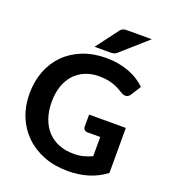

<svg xmlns="http://www.w3.org/2000/svg" viewBox="-151 -949 940 1065"><g transform="rotate(20 318.5 -416.5)"><path d="M26.4 0ZM593.8 -62.5Q544.9 -25.9 489.7 -9.5Q434.6 6.8 372.6 6.8Q293.9 6.8 230.2 -17.8Q166.5 -42.5 121.1 -86.7Q75.7 -130.9 51 -191.7Q26.4 -252.4 26.4 -324.7Q26.4 -397.5 49.8 -458.3Q73.2 -519 116.9 -563Q160.6 -606.9 222.4 -631.3Q284.2 -655.8 360.4 -655.8Q399.9 -655.8 434.1 -649.4Q468.3 -643.1 497.6 -631.8Q526.9 -620.6 551 -605Q575.2 -589.4 594.7 -570.3L558.1 -512.7Q549.8 -499 535.9 -495.8Q522 -492.7 505.9 -502.4Q490.7 -511.7 475.6 -519.8Q460.4 -527.8 443.1 -533.9Q425.8 -540 404.8 -543.5Q383.8 -546.9 356.4 -546.9Q310.5 -546.9 273.9 -531Q237.3 -515.1 211.4 -486.3Q185.5 -457.5 171.6 -416.3Q157.7 -375 157.7 -324.7Q157.7 -270 172.9 -227.1Q188 -184.1 215.6 -154.5Q243.2 -125 282.2 -109.6Q321.3 -94.2 369.1 -94.2Q401.4 -94.2 427 -100.8Q452.6 -107.4 477.5 -119.1V-232.4H402.8Q391.1 -232.4 384 -239.3Q377 -246.1 377 -255.9V-328.1H593.8V-62.5ZM561 -839.8 408.2 -704.6Q398.4 -696.3 389.6 -694.1Q380.9 -691.9 366.7 -691.9H276.9L373 -819.8Q377.9 -826.7 382.8 -830.6Q387.7 -834.5 393.6 -836.7Q399.4 -838.9 406.5 -839.4Q413.6 -839.8 423.3 -839.8Z"/></g></svg>

Font: Carlito
Style: Bold
Weight: 700
Designer: Lukasz Dziedzic
Foundry: tyPoland Lukasz Dziedzic
Version: Version 1.104